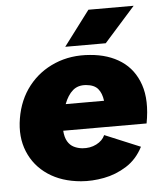

<svg xmlns="http://www.w3.org/2000/svg" viewBox="-52 -745 671 803"><g transform="rotate(-5 284.0 -343.5)"><path d="M256 12Q175 5 118.5 -33Q62 -71 36.5 -133Q11 -195 24 -272Q37 -350 81 -406Q125 -462 192 -490Q259 -518 339 -511Q416 -505 469.5 -469Q523 -433 545.5 -367Q568 -301 550 -205H200Q202 -177 212 -160Q222 -143 238 -135Q254 -127 273 -125Q306 -122 332.5 -135.5Q359 -149 369 -172L518 -110Q492 -59 447.5 -31Q403 -3 352.5 6.5Q302 16 256 12ZM220 -315H381Q377 -347 361.5 -365.5Q346 -384 312 -387Q278 -390 256 -371Q234 -352 220 -315ZM239 -554 349 -700H539L409 -554Z"/></g></svg>

Font: Figtree Black
Style: Italic
Weight: 900
Italic angle: -9.5°
Foundry: Erik Kennedy
Version: Version 2.001;gftools[0.9.30]